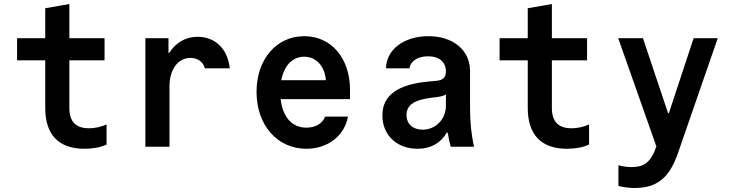

<svg xmlns="http://www.w3.org/2000/svg" viewBox="-20 -730 3640 955"><path d="M325 -193V-430H500V-540H325V-710L205 -689V-540H65V-430H205V-193C205 -60 272 10 400 10C441 10 480 3 510 -11V-111C481 -98 451 -92 423 -92C357 -92 325 -125 325 -193Z M823 0V-302C823 -385 866 -442 927 -442C963 -442 991 -422 999 -390H1123C1113 -486 1051 -547 963 -547C903 -547 854 -518 822 -467H818V-540H703V0Z M1376 -237H1721V-282C1721 -441 1628 -550 1493 -550C1355 -550 1256 -435 1256 -273C1256 -108 1359 10 1504 10C1610 10 1693 -54 1711 -150H1597C1585 -116 1549 -95 1504 -95C1432 -95 1386 -148 1376 -237ZM1493 -448C1552 -448 1595 -402 1601 -331H1379C1393 -404 1435 -448 1493 -448Z M2198 -375C2198 -345 2184 -331 2150 -328L2117 -325C1958 -311 1882 -256 1882 -156C1882 -58 1954 10 2057 10C2123 10 2173 -19 2202 -70H2207C2211 -44 2216 -20 2222 0H2338C2325 -55 2318 -120 2318 -193V-376C2318 -480 2235 -550 2111 -550C1989 -550 1901 -483 1900 -390H2017C2021 -426 2058 -450 2109 -450C2165 -450 2198 -421 2198 -375ZM2082 -85C2033 -85 2002 -114 2002 -158C2002 -207 2039 -233 2127 -244L2159 -248C2174 -250 2187 -254 2198 -260V-204C2198 -137 2147 -85 2082 -85Z M2725 -193V-430H2900V-540H2725V-710L2605 -689V-540H2465V-430H2605V-193C2605 -60 2672 10 2800 10C2841 10 2880 3 2910 -11V-111C2881 -98 2851 -92 2823 -92C2757 -92 2725 -125 2725 -193Z M3056 92V195C3085 202 3110 205 3137 205C3248 205 3310 154 3352 32L3550 -540H3430L3307 -167H3303L3178 -540H3055L3245 -1L3243 3C3217 76 3185 101 3121 101C3099 101 3078 98 3056 92Z"/></svg>

Font: CommitMono
Style: Bold
Weight: 700
Monospace: yes
Designer: Eigil Nikolajsen
Foundry: Eigil Nikolajsen
Version: Version 1.143